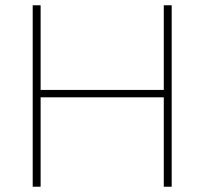

<svg xmlns="http://www.w3.org/2000/svg" viewBox="-20 -708 775 728"><path d="M104 -688H134V-367H601V-688H631V0H601V-339H134V0H104Z"/></svg>

Font: Roundo ExtraLight
Style: Regular
Weight: 250
Designer: Namrata Goyal (Gurmukhi), Shiva Nallaperumal (Latin)
Foundry: Indian Type Foundry
Version: Version 1.000;PS 1.0;hotconv 1.0.88;makeotf.lib2.5.647800